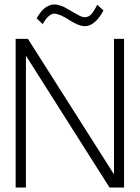

<svg xmlns="http://www.w3.org/2000/svg" viewBox="-20 -839 625 859"><path d="M470 0 96 -590V0H50V-665H105L490 -59V-665H535V0ZM144 -757Q151 -771 165 -788Q192 -819 224 -819Q240 -819 266 -808L303 -787Q325 -774 337 -768Q349 -762 359 -762Q377 -762 389.5 -776.5Q402 -791 415 -818L443 -792Q426 -761 408.5 -744.5Q391 -728 372 -723Q368 -722 360 -722Q339 -722 313 -736Q304 -740 286 -752Q266 -764 257 -768Q238 -777 223 -778Q209 -778 195 -764Q181 -750 171 -731Z"/></svg>

Font: Sulphur Point Light
Style: Regular
Weight: 300
Designer: Noponies / Dale Sattler
Foundry: Noponies
Version: Version 1.000; ttfautohint (v1.8)